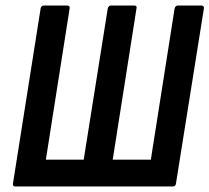

<svg xmlns="http://www.w3.org/2000/svg" viewBox="-20 -675 758 695"><path d="M36 0Q25 0 27 -11L127 -644Q129 -655 139 -655H223Q234 -655 232 -644L146 -97H283L370 -644Q373 -655 382 -655H465Q477 -655 474 -644L388 -97H526L612 -644Q615 -655 624 -655H708Q720 -655 718 -644L617 -11Q616 0 605 0Z"/></svg>

Font: Sofia Sans Condensed
Style: Bold Italic
Weight: 700
Italic angle: -9°
Version: Version 4.100